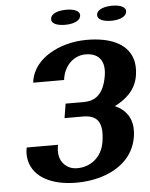

<svg xmlns="http://www.w3.org/2000/svg" viewBox="-59 -932 772 990"><g transform="rotate(-5 326.5 -437.5)"><path d="M55 -186C51 -163 53 -144 57 -125C78 -37 172 9 297 9C338 9 376 4 411 -5C506 -30 594 -89 612 -202C625 -287 590 -339 528 -367C583 -394 638 -439 650 -515C655 -548 654 -578 645 -604C618 -684 530 -720 412 -720C339 -720 270 -700 221 -670C174 -642 130 -597 120 -532L119 -524H279L280 -532C291 -600 341 -646 400 -646C459 -646 503 -614 490 -529C475 -436 433 -402 370 -402H276L264 -328H358C430 -328 465 -294 448 -189C436 -111 377 -65 308 -65C292 -65 277 -68 265 -74C234 -90 207 -122 217 -186L219 -194H57ZM240 -846C235 -817 272 -807 310 -807C347 -807 386 -818 390 -846C394 -873 359 -884 322 -884C285 -884 244 -874 240 -846ZM478 -846C474 -818 510 -807 548 -807C585 -807 624 -818 628 -846C632 -873 597 -884 560 -884C523 -884 482 -874 478 -846Z"/></g></svg>

Font: Aerodynamic
Style: BdObl
Weight: 500
Designer: Google
Version: Version 2.000980; 2014